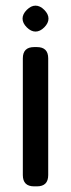

<svg xmlns="http://www.w3.org/2000/svg" viewBox="-20 -652 252 681"><path d="M75 -555Q90 -540 106 -540Q122 -540 137 -555Q152 -570 152 -586Q152 -602 137 -617Q122 -632 106 -632Q90 -632 75 -617Q60 -602 60 -586Q60 -570 75 -555ZM101 9H111Q151 9 151 -31V-445Q151 -485 111 -485H101Q61 -485 61 -445V-31Q61 9 101 9Z"/></svg>

Font: WDXL Lubrifont SC
Style: Regular
Weight: 400
Designer: [WDXL Lubrifont] Copyright 2020-2022 (c) NightFurySL2001, Skr-ZERO; [ZCOOL QingKe HuangYou] Copyright 2018-2022 (c) The 
Version: Version 2.001;hotconv 1.1.1;makeotfexe 2.6.0